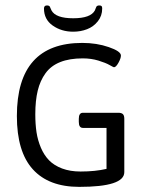

<svg xmlns="http://www.w3.org/2000/svg" viewBox="-20 -695 548 719"><path d="M254.1 -576.3Q210.1 -576.3 177.4 -599.3Q144.7 -622.3 144.7 -663.1Q144.7 -674.6 155.8 -674.6Q160.5 -674.6 163.1 -673.2Q165.7 -671.8 166.7 -670Q167.7 -668.3 169.4 -663.7Q171.2 -659.1 172.8 -656Q188.7 -626.6 254.1 -626.6Q319.5 -626.6 335.3 -656Q336.5 -658.7 338.3 -663.7Q340.1 -668.6 341.1 -670.2Q342.1 -671.8 344.6 -673.2Q347.2 -674.6 351.6 -674.6Q358.3 -674.6 360.5 -672Q362.7 -669.4 362.7 -663.1Q362.7 -635.8 346.4 -615.3Q330.2 -594.9 306 -585.6Q281.8 -576.3 254.1 -576.3ZM276.7 4.8Q162.5 4.8 102.9 -61Q43.2 -126.8 43.2 -260.4Q43.2 -534.3 288.1 -534.3Q342.1 -534.3 387.4 -518.6Q432.8 -503 432.8 -487.1Q432.8 -476.4 423.5 -459.8Q414.2 -443.1 406.7 -443.1Q405.1 -443.1 390.4 -451.4Q375.7 -459.8 348.6 -468.1Q321.4 -476.4 289.7 -476.4Q240.2 -476.4 205.5 -462.5Q170.8 -448.7 150.6 -420.9Q130.4 -393.2 121.3 -355.7Q112.2 -318.3 112.2 -267.1Q112.2 -230.3 116.7 -200Q121.3 -169.6 133.2 -141.7Q145.1 -113.8 163.9 -94.5Q182.7 -75.3 212.6 -64Q242.6 -52.7 281.8 -52.7Q336.9 -52.7 378.9 -62.6V-216H290.5Q275.1 -216 275.1 -238.6V-250.1Q275.1 -272.7 290.5 -272.7H422.9Q435.2 -272.7 440.3 -267.5Q445.5 -262.4 445.5 -250.1V-50.3Q445.5 4.8 276.7 4.8Z"/></svg>

Font: Jaldi
Style: Regular
Weight: 400
Designer: Pablo Cosgaya and Nicolas Silva
Foundry: Omnibus-Type
Version: Version 1.001;PS 001.001;hotconv 1.0.70;makeotf.lib2.5.58329